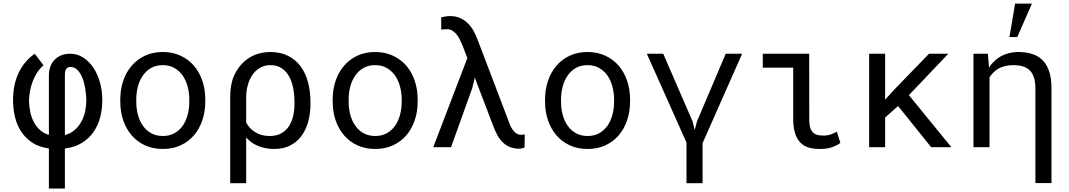

<svg xmlns="http://www.w3.org/2000/svg" viewBox="-20 -832 6041 1085"><path d="M256.3 6.8V233.4H346.7V7.3Q403.8 0 443.8 -25.1Q483.9 -50.3 509.3 -87.4Q534.7 -124.5 546.4 -170.4Q558.1 -216.3 558.1 -265.6Q558.1 -320.3 544.2 -368.4Q530.3 -416.5 505.9 -452.1Q481.4 -487.3 448.7 -507.8Q416 -528.3 377.9 -528.3Q346.7 -528.3 323.7 -518.3Q300.8 -508.3 286.1 -491.7Q271 -474.6 263.7 -452.9Q256.3 -431.2 256.3 -407.7V-69.8Q225.6 -78.6 204.1 -98.9Q182.6 -119.1 169.4 -146Q156.2 -172.4 150.1 -203.6Q144 -234.9 144 -266.1Q145 -291.5 149.7 -317.9Q154.3 -344.2 164.1 -370.1Q173.3 -395.5 188.5 -419.4Q203.6 -443.4 225.6 -463.4L176.3 -528.3Q149.4 -509.3 128.2 -485.4Q106.9 -461.4 92.3 -434.1Q72.8 -398.4 63.2 -356Q53.7 -313.5 53.7 -266.6Q53.7 -216.8 64.7 -170.7Q75.7 -124.5 100.1 -87.9Q124.5 -50.8 162.8 -25.6Q201.2 -0.5 256.3 6.8ZM346.7 -68.8V-411.1Q346.7 -422.4 349.1 -430.9Q351.6 -439.5 356.9 -445.3Q360.4 -449.2 365.7 -451.4Q371.1 -453.6 377.9 -453.6Q400.4 -453.6 417 -437Q433.6 -420.4 444.8 -394Q455.6 -367.2 461.2 -333.5Q466.8 -299.8 467.8 -265.6Q467.8 -234.9 461.2 -203.4Q454.6 -171.9 439.9 -145Q425.3 -117.7 402.3 -97.7Q379.4 -77.6 346.7 -68.8Z M659.7 -269V-258.3Q659.7 -201.2 676.3 -152.3Q692.9 -103.5 724.1 -67.4Q754.9 -31.2 799.6 -10.7Q844.2 9.8 900.4 9.8Q956.1 9.8 1000.5 -10.7Q1044.9 -31.2 1076.2 -67.4Q1106.9 -103.5 1123.5 -152.3Q1140.1 -201.2 1140.1 -258.3V-269Q1140.1 -326.2 1123.5 -375.2Q1106.9 -424.3 1076.2 -460.4Q1044.9 -496.6 1000.2 -517.3Q955.6 -538.1 899.4 -538.1Q843.8 -538.1 799.3 -517.3Q754.9 -496.6 724.1 -460.4Q692.9 -424.3 676.3 -375.2Q659.7 -326.2 659.7 -269ZM750 -258.3V-269Q750 -307.6 759.3 -343Q768.6 -378.4 787.6 -405.3Q806.2 -432.1 834 -448Q861.8 -463.9 899.4 -463.9Q937 -463.9 965.1 -448Q993.2 -432.1 1012.2 -405.3Q1030.8 -378.4 1040.3 -343Q1049.8 -307.6 1049.8 -269V-258.3Q1049.8 -219.2 1040.5 -183.8Q1031.2 -148.4 1012.7 -121.6Q993.7 -94.7 965.6 -79.1Q937.5 -63.5 900.4 -63.5Q862.8 -63.5 834.5 -79.1Q806.2 -94.7 787.6 -121.6Q768.6 -148.4 759.3 -183.8Q750 -219.2 750 -258.3Z M1734.4 -244.1V-254.4Q1734.4 -315.9 1720.5 -367.7Q1706.5 -419.4 1678.7 -457.5Q1650.4 -495.1 1607.7 -516.6Q1564.9 -538.1 1507.8 -538.1Q1464.4 -538.1 1426.3 -524.2Q1388.2 -510.3 1356.9 -481.4Q1323.7 -451.2 1302.2 -403.1Q1280.8 -355 1280.8 -282.2V203.1H1371.1V-54.7Q1381.8 -43.5 1393.8 -33.7Q1405.8 -23.9 1418.9 -16.6Q1442.4 -3.9 1470.5 2.9Q1498.5 9.8 1531.2 9.8Q1581.1 9.8 1618.9 -9.3Q1656.7 -28.3 1682.6 -62.5Q1708 -96.2 1721.2 -142.8Q1734.4 -189.5 1734.4 -244.1ZM1644 -254.4V-244.1Q1644 -207.5 1636.2 -174.8Q1628.4 -142.1 1611.8 -117.2Q1594.7 -92.3 1568.1 -77.9Q1541.5 -63.5 1504.4 -63.5Q1479.5 -63.5 1459 -69.1Q1438.5 -74.7 1422.4 -85Q1405.8 -94.7 1393.1 -108.6Q1380.4 -122.6 1371.1 -138.7V-281.7Q1371.1 -325.7 1384.5 -364.7Q1397.9 -403.8 1423.3 -429.2Q1439.9 -445.3 1461.2 -454.6Q1482.4 -463.9 1507.8 -463.9Q1545.4 -463.9 1571.3 -446.8Q1597.2 -429.7 1613.3 -400.9Q1629.4 -372.1 1636.7 -334Q1644 -295.9 1644 -254.4Z M1859.9 -269V-258.3Q1859.9 -201.2 1876.5 -152.3Q1893.1 -103.5 1924.3 -67.4Q1955.1 -31.2 1999.8 -10.7Q2044.4 9.8 2100.6 9.8Q2156.2 9.8 2200.7 -10.7Q2245.1 -31.2 2276.4 -67.4Q2307.1 -103.5 2323.7 -152.3Q2340.3 -201.2 2340.3 -258.3V-269Q2340.3 -326.2 2323.7 -375.2Q2307.1 -424.3 2276.4 -460.4Q2245.1 -496.6 2200.4 -517.3Q2155.8 -538.1 2099.6 -538.1Q2043.9 -538.1 1999.5 -517.3Q1955.1 -496.6 1924.3 -460.4Q1893.1 -424.3 1876.5 -375.2Q1859.9 -326.2 1859.9 -269ZM1950.2 -258.3V-269Q1950.2 -307.6 1959.5 -343Q1968.8 -378.4 1987.8 -405.3Q2006.3 -432.1 2034.2 -448Q2062 -463.9 2099.6 -463.9Q2137.2 -463.9 2165.3 -448Q2193.4 -432.1 2212.4 -405.3Q2231 -378.4 2240.5 -343Q2250 -307.6 2250 -269V-258.3Q2250 -219.2 2240.7 -183.8Q2231.4 -148.4 2212.9 -121.6Q2193.8 -94.7 2165.8 -79.1Q2137.7 -63.5 2100.6 -63.5Q2063 -63.5 2034.7 -79.1Q2006.3 -94.7 1987.8 -121.6Q1968.8 -148.4 1959.5 -183.8Q1950.2 -219.2 1950.2 -258.3Z M2528.8 0 2648.9 -335 2663.1 -393.1 2685.1 -335.4 2766.6 -122.1Q2778.3 -89.8 2792.2 -65.4Q2806.2 -41 2824.2 -24.9Q2841.8 -8.3 2864.3 0Q2886.7 8.3 2915.5 8.3Q2921.4 8.3 2930.2 6.1Q2939 3.9 2944.3 1L2945.3 -72.8Q2939.5 -71.3 2935.3 -70.8Q2931.2 -70.3 2922.9 -70.3Q2911.1 -70.3 2900.9 -76.2Q2890.6 -82 2882.3 -92.3Q2874 -102.1 2867.2 -115.2Q2860.4 -128.4 2855 -145.5L2678.2 -609.4Q2670.9 -628.9 2658.9 -652.1Q2647 -675.3 2628.9 -695.3Q2610.4 -714.8 2584.5 -728Q2558.6 -741.2 2523.4 -741.2Q2511.2 -741.2 2496.6 -738.8Q2481.9 -736.3 2473.1 -733.9L2473.6 -664.6Q2480 -665 2489.7 -666Q2499.5 -667 2505.9 -667Q2522.5 -667 2535.9 -658.9Q2549.3 -650.9 2560.1 -637.7Q2570.8 -624.5 2579.1 -607.7Q2587.4 -590.8 2594.2 -573.7L2621.1 -503.9L2428.2 0Z M3060.1 -269V-258.3Q3060.1 -201.2 3076.7 -152.3Q3093.3 -103.5 3124.5 -67.4Q3155.3 -31.2 3200 -10.7Q3244.6 9.8 3300.8 9.8Q3356.4 9.8 3400.9 -10.7Q3445.3 -31.2 3476.6 -67.4Q3507.3 -103.5 3523.9 -152.3Q3540.5 -201.2 3540.5 -258.3V-269Q3540.5 -326.2 3523.9 -375.2Q3507.3 -424.3 3476.6 -460.4Q3445.3 -496.6 3400.6 -517.3Q3356 -538.1 3299.8 -538.1Q3244.1 -538.1 3199.7 -517.3Q3155.3 -496.6 3124.5 -460.4Q3093.3 -424.3 3076.7 -375.2Q3060.1 -326.2 3060.1 -269ZM3150.4 -258.3V-269Q3150.4 -307.6 3159.7 -343Q3168.9 -378.4 3188 -405.3Q3206.5 -432.1 3234.4 -448Q3262.2 -463.9 3299.8 -463.9Q3337.4 -463.9 3365.5 -448Q3393.6 -432.1 3412.6 -405.3Q3431.2 -378.4 3440.7 -343Q3450.2 -307.6 3450.2 -269V-258.3Q3450.2 -219.2 3440.9 -183.8Q3431.6 -148.4 3413.1 -121.6Q3394 -94.7 3366 -79.1Q3337.9 -63.5 3300.8 -63.5Q3263.2 -63.5 3234.9 -79.1Q3206.5 -94.7 3188 -121.6Q3168.9 -148.4 3159.7 -183.8Q3150.4 -219.2 3150.4 -258.3Z M4081.1 -528.3 3918.5 -145.5 3906.2 -97.7H3905.8L3894 -145.5L3728 -528.3H3635.3L3859.4 -26.4V203.1H3950.2V-22.9L4173.8 -528.3Z M4290.5 -528.3V-449.7H4462.4V-162.1Q4462.4 -112.8 4472.7 -79.8Q4482.9 -46.9 4502.4 -26.9Q4521.5 -6.8 4549.1 1.5Q4576.7 9.8 4611.8 9.8Q4629.9 9.8 4647.5 7.8Q4665 5.9 4682.1 0Q4693.4 -3.9 4705.1 -9.8Q4716.8 -15.6 4729 -24.4L4709 -87.9Q4694.8 -79.6 4675.8 -72.8Q4656.7 -65.9 4634.8 -65.9Q4618.7 -65.9 4604 -68.4Q4589.4 -70.8 4578.1 -80.1Q4566.4 -88.9 4559.8 -107.2Q4553.2 -125.5 4553.2 -157.2L4552.7 -528.3Z M5055.2 -232.9 5242.2 0H5356.4L5116.2 -294.4L5338.9 -528.3H5230L5035.6 -327.6L4981.9 -269V-528.3H4891.6V0H4981.9V-168Z M5481 0H5571.8V-394.5Q5581.1 -410.2 5593.8 -422.6Q5606.4 -435.1 5622.1 -444.3Q5639.2 -453.6 5660.2 -458.7Q5681.2 -463.9 5706.5 -463.9Q5737.3 -463.9 5760.5 -456.8Q5783.7 -449.7 5798.8 -434.6Q5814.9 -418.9 5823 -393.6Q5831.1 -368.2 5831.1 -332.5V202.6H5921.9V-334.5Q5921.9 -390.6 5908.7 -429.4Q5895.5 -468.3 5871.1 -492.7Q5846.7 -516.6 5812 -527.3Q5777.3 -538.1 5733.4 -538.1Q5701.7 -537.6 5674.1 -529.5Q5646.5 -521.5 5623.5 -506.3Q5607.4 -495.6 5593.8 -481.4Q5580.1 -467.3 5568.8 -450.2L5568.4 -457L5562.5 -528.3H5481ZM5716.3 -811.5 5684.6 -622.6H5728.5L5811.5 -811.5Z"/></svg>

Font: Roboto Mono
Style: Regular
Weight: 400
Monospace: yes
Designer: Google
Version: Version 3.000